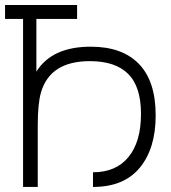

<svg xmlns="http://www.w3.org/2000/svg" viewBox="-20 -740 676 760"><path d="M71.3 0V-665H0V-720.2H285.2V-665H124V-456.5Q185.5 -555.2 339.4 -555.2Q463.9 -555.2 530 -486.8Q596.2 -418.5 596.2 -283.2Q596.2 -152.3 533.4 -76.2Q470.7 0 348.1 0V-58.1Q439.5 -58.1 488.8 -118.7Q538.1 -179.2 538.1 -289.1Q538.1 -397 487.3 -447.5Q436.5 -498 335.9 -498Q177.7 -498 142.1 -373.5Q129.4 -330.1 129.4 -241.7V0Z"/></svg>

Font: Manrope Light
Style: Regular
Weight: 300
Designer: Mikhail Sharanda
Foundry: Mikhail Sharanda
Version: Version 4.505;FEAKit 1.0